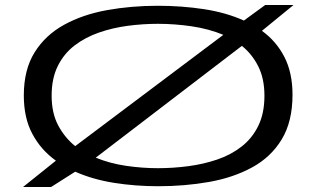

<svg xmlns="http://www.w3.org/2000/svg" viewBox="-20 -733 1262 766"><path d="M184 13H72L203 -92Q144 -134 109.5 -198Q75 -262 75 -352Q75 -455 118 -524Q161 -593 235.5 -634Q310 -675 406.5 -692.5Q503 -710 610 -710Q705 -710 793.5 -696.5Q882 -683 953 -651L1038 -713H1151L1025 -610Q1082 -569 1114.5 -506Q1147 -443 1147 -355Q1147 -248 1104 -177Q1061 -106 985.5 -65Q910 -24 813.5 -7Q717 10 611 10Q520 10 435 -3.5Q350 -17 280 -48ZM186 -351Q186 -282 212 -233Q238 -184 280 -150L871 -594Q813 -618 745 -628Q677 -638 610 -638Q550 -638 489.5 -630Q429 -622 374.5 -603Q320 -584 277.5 -551.5Q235 -519 210.5 -469.5Q186 -420 186 -351ZM610 -62Q670 -62 731 -70Q792 -78 846.5 -96.5Q901 -115 943.5 -148Q986 -181 1010.5 -231Q1035 -281 1035 -351Q1035 -419 1010.5 -468Q986 -517 945 -550L362 -104Q418 -81 482.5 -71.5Q547 -62 610 -62Z"/></svg>

Font: Georama ExtraExtended
Style: Regular
Weight: 400
Width: 8
Designer: Jean-Baptiste Levee
Foundry: Production Type
Version: Version 1.000